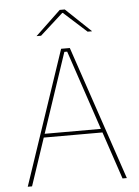

<svg xmlns="http://www.w3.org/2000/svg" viewBox="-57 -868 661 912"><g transform="rotate(-5 274.0 -412.0)"><path d="M38 0 253 -639H294.5L510.5 0H490L280.5 -623H267L58.5 0ZM127 -226V-243.5H421V-226ZM262.5 -823.5H286.5L406.5 -709.5V-709H385.5L276 -808H273L163.5 -709H142.5V-709.5Z"/></g></svg>

Font: Anek Odia Thin
Style: Regular
Weight: 250
Version: Version 1.003